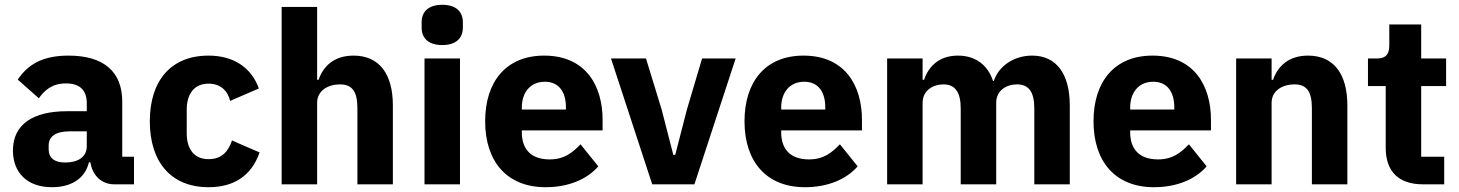

<svg xmlns="http://www.w3.org/2000/svg" viewBox="-20 -769 6087 801"><path d="M539 0V-115H490V-345C490 -469 414 -537 266 -537C156 -537 96 -499 54 -437L142 -359C165 -391 196 -421 255 -421C317 -421 342 -389 342 -338V-305H259C120 -305 34 -252 34 -141C34 -50 92 12 197 12C277 12 335 -24 351 -92H357C366 -36 404 0 457 0ZM252 -91C208 -91 183 -109 183 -147V-162C183 -200 213 -221 270 -221H342V-159C342 -111 301 -91 252 -91Z M850 12C953 12 1028 -33 1063 -133L948 -183C933 -141 909 -105 850 -105C790 -105 759 -147 759 -213V-311C759 -377 790 -420 850 -420C902 -420 931 -388 940 -348L1060 -400C1029 -486 956 -537 850 -537C692 -537 605 -431 605 -263C605 -95 692 12 850 12Z M1155 0H1303V-340C1303 -392 1350 -417 1398 -417C1452 -417 1471 -384 1471 -317V0H1619V-329C1619 -461 1562 -537 1455 -537C1372 -537 1328 -491 1309 -436H1303V-740H1155Z M1825 -581C1885 -581 1911 -612 1911 -654V-676C1911 -718 1885 -749 1825 -749C1765 -749 1739 -718 1739 -676V-654C1739 -612 1765 -581 1825 -581ZM1751 0H1899V-525H1751Z M2256 12C2352 12 2429 -21 2476 -75L2402 -167C2369 -133 2335 -104 2273 -104C2194 -104 2157 -148 2157 -217V-225H2494V-269C2494 -411 2424 -537 2250 -537C2092 -537 2004 -429 2004 -263C2004 -95 2095 12 2256 12ZM2253 -428C2312 -428 2341 -385 2341 -321V-312H2157V-320C2157 -385 2194 -428 2253 -428Z M2877 0 3049 -525H2909L2846 -313L2797 -123H2789L2740 -313L2675 -525H2529L2701 0Z M3338 12C3434 12 3511 -21 3558 -75L3484 -167C3451 -133 3417 -104 3355 -104C3276 -104 3239 -148 3239 -217V-225H3576V-269C3576 -411 3506 -537 3332 -537C3174 -537 3086 -429 3086 -263C3086 -95 3177 12 3338 12ZM3335 -428C3394 -428 3423 -385 3423 -321V-312H3239V-320C3239 -385 3276 -428 3335 -428Z M3829 0V-340C3829 -392 3873 -417 3916 -417C3964 -417 3988 -385 3988 -317V0H4136V-340C4136 -392 4179 -417 4223 -417C4272 -417 4295 -385 4295 -317V0H4443V-329C4443 -461 4387 -537 4286 -537C4206 -537 4145 -490 4126 -431H4123C4100 -500 4048 -537 3976 -537C3898 -537 3854 -492 3835 -436H3829V-525H3681V0Z M4794 12C4890 12 4967 -21 5014 -75L4940 -167C4907 -133 4873 -104 4811 -104C4732 -104 4695 -148 4695 -217V-225H5032V-269C5032 -411 4962 -537 4788 -537C4630 -537 4542 -429 4542 -263C4542 -95 4633 12 4794 12ZM4791 -428C4850 -428 4879 -385 4879 -321V-312H4695V-320C4695 -385 4732 -428 4791 -428Z M5285 0V-340C5285 -392 5332 -417 5380 -417C5434 -417 5453 -384 5453 -317V0H5601V-329C5601 -461 5544 -537 5437 -537C5354 -537 5310 -491 5291 -436H5285V-525H5137V0Z M6005 0V-115H5909V-410H6013V-525H5909V-667H5776V-581C5776 -545 5764 -525 5724 -525H5687V-410H5761V-153C5761 -53 5815 0 5917 0Z"/></svg>

Font: LVC Sans
Style: Bold
Weight: 700
Designer: Mike Abbink, Paul van der Laan, Pieter van Rosmalen
Foundry: Bold Monday
Version: Version 3.0